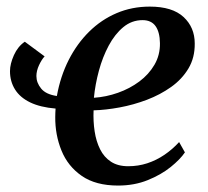

<svg xmlns="http://www.w3.org/2000/svg" viewBox="-20 -566 647 596"><path d="M118.5 -391Q109.5 -381.5 101.2 -363.8Q93 -346 93 -330Q93 -309 107.8 -291Q122.5 -273 156.5 -268Q167.5 -329 193.2 -379.8Q219 -430.5 256.8 -467.8Q294.5 -505 342 -525.2Q389.5 -545.5 445 -545.5Q515 -545.5 549.8 -513.2Q584.5 -481 584.5 -431Q585 -387 565 -353.5Q545 -320 511.2 -296Q477.5 -272 436 -256.2Q394.5 -240.5 351.2 -232.5Q308 -224.5 270.5 -223.5Q269 -189.5 273.8 -158.2Q278.5 -127 290.8 -102.5Q303 -78 324.5 -64Q346 -50 378 -50Q409 -50 437.2 -59.2Q465.5 -68.5 490.5 -85.5Q515.5 -102.5 536 -125L554 -93Q539.5 -71.5 509.8 -47.5Q480 -23.5 438.5 -6.8Q397 10 346.5 10Q277 10 233.8 -20Q190.5 -50 170.8 -98.8Q151 -147.5 151.5 -203Q151.5 -208.5 151.8 -215.8Q152 -223 152.5 -229Q105 -233 73.5 -248.2Q42 -263.5 26.5 -288.5Q11 -313.5 11 -345Q11 -367.5 23.2 -394.8Q35.5 -422 57 -436.5ZM422.5 -503.5Q389 -503.5 362.8 -481.8Q336.5 -460 317.5 -424.5Q298.5 -389 287 -346.5Q275.5 -304 271.5 -262.5Q309.5 -265 346.2 -278Q383 -291 412.5 -313Q442 -335 459.5 -365Q477 -395 476.5 -432Q476 -466.5 462.8 -485Q449.5 -503.5 422.5 -503.5Z"/></svg>

Font: Merriweather 72pt Medium
Style: Italic
Weight: 500
Italic angle: -7.8°
Version: Version 2.101